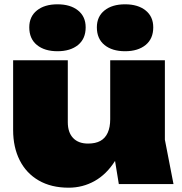

<svg xmlns="http://www.w3.org/2000/svg" viewBox="-20 -855 847 892"><path d="M299 17Q218 17 160 -16.5Q102 -50 71.5 -110.5Q41 -171 41 -251V-575H295V-287Q295 -240 319.5 -214Q344 -188 389 -188Q424 -188 446.5 -200.5Q469 -213 480.5 -238.5Q492 -264 492 -301L567 -263Q554 -170 514.5 -107.5Q475 -45 419.5 -14Q364 17 299 17ZM532 0 492 -245V-575H746V-206L786 0ZM247 -617Q187 -617 151.5 -646Q116 -675 116 -728Q116 -778 151.5 -806.5Q187 -835 247 -835Q307 -835 342.5 -806.5Q378 -778 378 -728Q378 -675 342.5 -646Q307 -617 247 -617ZM561 -617Q501 -617 465.5 -646Q430 -675 430 -728Q430 -778 465.5 -806.5Q501 -835 561 -835Q621 -835 656.5 -806.5Q692 -778 692 -728Q692 -675 656.5 -646Q621 -617 561 -617Z"/></svg>

Font: Unbounded Black
Style: Regular
Weight: 900
Designer: Luke Prowse, Jean-Baptiste Morizot, Fátima Lázaro, Florian Runge
Foundry: NaN
Version: Version 1.701;gftools[0.9.28.dev5+ged2979d]